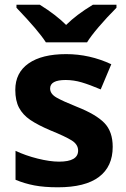

<svg xmlns="http://www.w3.org/2000/svg" viewBox="-20 -786 537 816"><path d="M50 -753V-766H149Q218 -723 261 -680Q304 -723 375 -766H475V-753Q434 -712 399.5 -671.5Q365 -631 350 -606H175Q144 -655 50 -753ZM46 -22V-145Q88 -125 140 -112Q192 -99 231 -99Q312 -99 312 -146Q312 -172 285 -189Q258 -206 194 -232Q140 -255 108.5 -276.5Q77 -298 61 -328Q45 -358 45 -404Q45 -477 101.5 -516.5Q158 -556 261 -556Q361 -556 453 -513L408 -406Q361 -426 327 -436Q293 -446 259 -446Q193 -446 193 -410Q193 -387 220 -371.5Q247 -356 307 -332Q388 -300 423.5 -263.5Q459 -227 459 -162Q459 -78 400.5 -34Q342 10 226 10Q168 10 126 2Q84 -6 46 -22Z"/></svg>

Font: OpenSansMMV
Style: Bold
Weight: 700
Foundry: Ascender Corporation
Version: Version 4.001